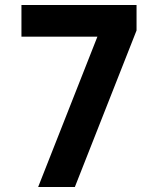

<svg xmlns="http://www.w3.org/2000/svg" viewBox="-20 -749 642 769"><path d="M132.8 0H279.8L526.9 -627V-729H65.9V-602.1H370.1Z"/></svg>

Font: Hack
Style: Bold
Weight: 700
Monospace: yes
Designer: Christopher Simpkins
Foundry: Christopher Simpkins
Version: Version 2.010